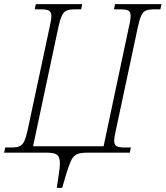

<svg xmlns="http://www.w3.org/2000/svg" viewBox="-37 -734 796 923"><path d="M236 169 245 108Q248 90 249.5 76Q251 62 251 52Q251 21 237.5 10.5Q224 0 189 0H-17L-12 -25H19Q42 -25 56 -30.5Q70 -36 79 -54Q88 -72 96 -109L202 -606Q210 -640 210 -657Q210 -677 198 -683Q186 -689 162 -689H130L135 -714H358L353 -689H322Q298 -689 284 -683.5Q270 -678 261 -660Q252 -642 244 -605L122 -31H461L583 -606Q587 -621 589 -635Q591 -649 591 -658Q591 -678 579 -683.5Q567 -689 543 -689H511L516 -714H739L734 -689H702Q679 -689 665 -683.5Q651 -678 642.5 -660Q634 -642 626 -605L520 -108Q512 -74 512 -57Q512 -37 524 -31Q536 -25 560 -25H592L587 0H380Q348 0 331 8.5Q314 17 303.5 40.5Q293 64 280 107L262 169Z"/></svg>

Font: Noto Serif SemiCondensed ExtraLight
Style: Italic
Weight: 200
Width: 4
Italic angle: -12°
Designer: Monotype Design Team
Foundry: Monotype Imaging Inc.
Version: Version 2.013